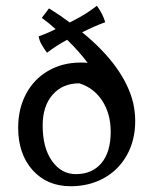

<svg xmlns="http://www.w3.org/2000/svg" viewBox="-20 -635 541 666"><path d="M449 -215Q449 -149 420.5 -97.5Q392 -46 341 -17.5Q290 11 225 11Q143 11 93 -45Q43 -101 43 -192Q43 -258 70.5 -309.5Q98 -361 147.5 -389.5Q197 -418 260 -418Q276 -418 284 -417Q255 -456 213 -497Q177 -478 143 -452Q131 -469 124 -481Q117 -493 114 -509Q141 -518 173 -534Q151 -554 125 -573L150 -606Q193 -579 222 -557Q257 -575 275.5 -586.5Q294 -598 316 -615Q337 -586 345 -558Q307 -544 265 -523Q411 -404 442 -278Q449 -245 449 -217V-216ZM364 -178Q364 -240 335 -285Q306 -330 255 -346Q197 -346 162.5 -306.5Q128 -267 128 -200Q128 -122 160.5 -76.5Q193 -31 243 -31Q300 -31 332 -69.5Q364 -108 364 -178Z"/></svg>

Font: Mirza
Style: Regular
Weight: 400
Designer: Arabic design by Kourosh Beigpour, Latin design by Eduardo Tunni, engineering by Lasse Fister
Version: Version 1.000